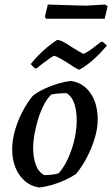

<svg xmlns="http://www.w3.org/2000/svg" viewBox="-20 -824 497 851"><path d="M154 7Q118 2 91 -21Q64 -44 49 -80Q34 -116 34 -162Q34 -203 46.5 -246.5Q59 -290 80 -330Q101 -370 126 -400Q150 -418 178 -431Q206 -444 236 -453Q266 -462 294 -465Q348 -458 380.5 -412Q413 -366 413 -294Q413 -254 399.5 -210Q386 -166 364.5 -125Q343 -84 317 -53Q295 -38 267.5 -25.5Q240 -13 211 -4.5Q182 4 154 7ZM176 -48Q193 -48 210.5 -50Q228 -52 240 -56Q258 -76 272.5 -103.5Q287 -131 298 -163.5Q309 -196 314.5 -228.5Q320 -261 320 -290Q320 -333 309.5 -364.5Q299 -396 276 -411Q256 -411 238 -409.5Q220 -408 207 -405Q188 -386 173.5 -357.5Q159 -329 149 -296Q139 -263 133 -230Q127 -197 127 -167Q127 -126 138.5 -94Q150 -62 176 -48ZM134 -521 116 -540Q131 -559 149 -577.5Q167 -596 188.5 -614Q210 -632 233 -647Q245 -647 262.5 -637.5Q280 -628 297 -616Q311 -607 325.5 -598.5Q340 -590 350 -585Q370 -594 390 -609.5Q410 -625 427 -638L435 -639L454 -622Q442 -608 427 -592Q412 -576 394.5 -560.5Q377 -545 360.5 -533Q344 -521 331 -515Q325 -516 308.5 -526.5Q292 -537 274 -549Q259 -558 244 -566.5Q229 -575 219 -577Q210 -572 196.5 -562.5Q183 -553 168.5 -542Q154 -531 143 -521ZM184 -741 179 -750 192 -804Q217 -803 252 -802Q287 -801 318.5 -800Q350 -799 364 -799L446 -804L457 -796L444 -741Z"/></svg>

Font: Labrada Medium
Style: Italic
Weight: 500
Italic angle: -7°
Designer: Mercedes Jáuregui
Foundry: Omnibus-Type Team
Version: Version 1.000